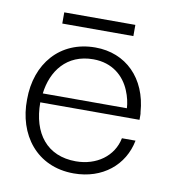

<svg xmlns="http://www.w3.org/2000/svg" viewBox="-64 -558 564 625"><g transform="rotate(10 218.0 -245.5)"><path d="M220 10C315 10 384 -47 400 -130H355C343 -69 288 -30 220 -30C125 -30 73 -96 73 -199H401C401 -203 401 -207 401 -212C401 -217 401 -221 400 -224C392 -335 320 -406 219 -406C102 -406 29 -319 29 -201C27 -85 97 10 220 10ZM76 -229C85 -304 131 -367 219 -367C283 -367 322 -330 340 -287C349 -266 353 -246 354 -229ZM334 -464V-501H99V-464Z"/></g></svg>

Font: OSH Darker Grotesque
Style: Regular
Weight: 400
Designer: Gabriel Lam
Foundry: TypeRant
Version: Version 1.000;Glyphs 3.1.1 (3148)